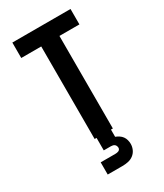

<svg xmlns="http://www.w3.org/2000/svg" viewBox="-233 -823 965 1132"><g transform="rotate(-30 250.0 -257.5)"><path d="M188 0V-630H52V-735H448V-630H312V0ZM150 220V137H250Q256 137 261.5 136Q267 135 272 133Q277 131 280.5 126Q284 121 284 115Q284 109 281.5 102.5Q279 96 274 92Q269 88 262.5 86.5Q256 85 250 85H201V0H299V49Q312 54 323.5 61.5Q335 69 343 80Q351 91 354.5 104.5Q358 118 358 131Q358 151 349.5 169.5Q341 188 325 200Q309 212 289.5 216Q270 220 250 220Z"/></g></svg>

Font: Iosevka Term Curly Extrabold
Style: Regular
Weight: 800
Designer: Belleve Invis
Foundry: Belleve Invis
Version: Version 32.3.0